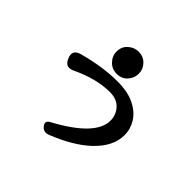

<svg xmlns="http://www.w3.org/2000/svg" viewBox="-199 -1077 1397 1397"><g transform="rotate(45 500.0 -378.0)"><path d="M386 46Q360 13 397 -8Q701 -171 701 -326Q701 -362 685 -394Q669 -427 636 -449Q603 -470 552 -470Q414 -470 256 -395Q223 -379 200.5 -387Q178 -395 164 -429Q135 -495 205 -515Q385 -564 533 -564Q641 -564 710 -530Q779 -496 814 -441Q848 -386 848 -324Q848 -207 737 -102Q635 -6 454 65Q413 80 386 46ZM491 -598Q443 -598 410 -632Q376 -666 376 -712Q376 -764 412 -795Q447 -826 491 -826Q539 -826 572 -793Q605 -759 605 -712Q605 -667 573 -632Q542 -598 491 -598Z"/></g></svg>

Font: MaokenZhuyuanTi
Style: Regular
Weight: 400
Designer: Fontworks Inc & LongZhuTi team: ZERO子、时光羊、荆南、频凡、刘鹏、Little White Dog、帆影Magmeta、奈白不弍、白日月球、ChaoTawei、雨三（排名不分先后）
Version: Version 1.000; 20230222